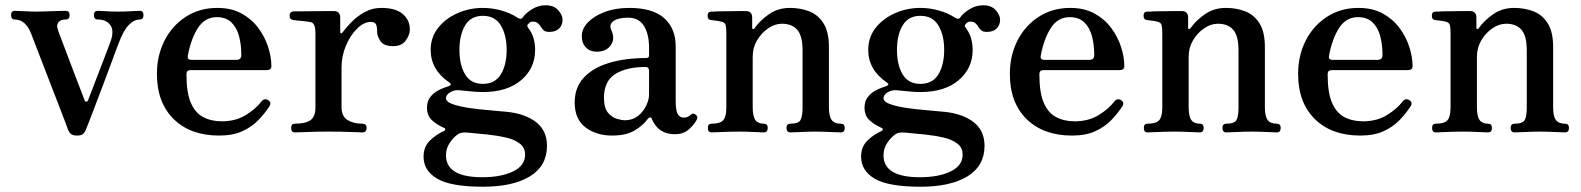

<svg xmlns="http://www.w3.org/2000/svg" viewBox="-20 -502 5996 728"><path d="M272 12Q256 12 249 6Q242 0 238 -10Q236 -17 225.5 -44Q215 -71 200.5 -109Q186 -147 169.5 -189Q153 -231 138.5 -269.5Q124 -308 113 -335.5Q102 -363 99 -372Q78 -428 36 -428Q22 -428 22 -445Q22 -461 36 -461Q47 -461 71 -459.5Q95 -458 120 -458Q137 -458 159.5 -459Q182 -460 202 -460.5Q222 -461 229 -461Q244 -461 244 -445Q244 -428 229 -428Q210 -428 202 -418Q194 -408 198 -394Q200 -386 211 -357.5Q222 -329 236.5 -290.5Q251 -252 265 -215Q279 -178 289.5 -151.5Q300 -125 301 -121Q303 -116 307.5 -116.5Q312 -117 314 -122Q317 -129 325.5 -152Q334 -175 346 -205.5Q358 -236 369.5 -266.5Q381 -297 390 -320Q399 -343 401 -350Q413 -388 397.5 -408Q382 -428 351 -428Q336 -428 336 -445Q336 -461 351 -461Q362 -461 382.5 -459.5Q403 -458 428 -458Q454 -458 476.5 -459.5Q499 -461 510 -461Q524 -461 524 -445Q524 -428 510 -428Q488 -428 467.5 -406.5Q447 -385 430 -338Q428 -333 419 -309.5Q410 -286 397.5 -251.5Q385 -217 370.5 -179Q356 -141 342.5 -105.5Q329 -70 319 -44Q309 -18 305 -9Q301 1 294 6.5Q287 12 272 12Z M811 12Q702 12 638.5 -50.5Q575 -113 575 -222Q575 -291 603.5 -347.5Q632 -404 684 -438Q736 -472 804 -472Q857 -472 895.5 -451Q934 -430 959 -396.5Q984 -363 996.5 -324.5Q1009 -286 1009 -251Q1009 -236 990 -236H701Q687 -236 687 -220Q687 -151 703.5 -112.5Q720 -74 750.5 -58Q781 -42 821 -42Q873 -42 911.5 -65.5Q950 -89 972 -118Q983 -131 997 -122Q1011 -113 1001 -98Q984 -72 959.5 -46.5Q935 -21 899 -4.5Q863 12 811 12ZM707 -275H876Q895 -275 895 -293Q895 -332 886.5 -364.5Q878 -397 857.5 -417Q837 -437 802 -437Q757 -437 730.5 -396Q704 -355 692 -290Q691 -284 693 -280Q697 -275 707 -275Z M1098 0Q1084 0 1084 -17Q1084 -33 1098 -33Q1139 -33 1157.5 -46.5Q1176 -60 1176 -94V-374Q1176 -395 1171.5 -406.5Q1167 -418 1153 -419Q1148 -420 1135 -421.5Q1122 -423 1109.5 -424Q1097 -425 1092 -426Q1078 -428 1078 -442Q1078 -457 1093 -459Q1096 -459 1117.5 -459Q1139 -459 1166.5 -459.5Q1194 -460 1217 -460Q1240 -460 1246 -460Q1270 -460 1270 -435V-380Q1270 -377 1273 -376Q1276 -375 1279 -379Q1295 -401 1316.5 -422Q1338 -443 1365.5 -457.5Q1393 -472 1426 -472Q1480 -472 1507 -449Q1534 -426 1534 -390Q1534 -370 1518.5 -348.5Q1503 -327 1471 -327Q1436 -327 1423 -345.5Q1410 -364 1410 -381Q1410 -401 1405.5 -410Q1401 -419 1386 -419Q1360 -419 1334 -393.5Q1308 -368 1291.5 -328.5Q1275 -289 1275 -246V-96Q1275 -61 1297.5 -47Q1320 -33 1354 -33Q1370 -33 1370 -17Q1370 0 1354 0Q1344 0 1311 -1.5Q1278 -3 1225 -3Q1181 -3 1145 -1.5Q1109 0 1098 0Z M1812 206Q1689 206 1637.5 175.5Q1586 145 1586 92Q1586 54 1610.5 30.5Q1635 7 1663 -5Q1668 -7 1668 -11.5Q1668 -16 1664 -17Q1636 -29 1617.5 -46.5Q1599 -64 1599 -94Q1599 -117 1610 -132Q1621 -147 1636 -156Q1651 -165 1664.5 -169.5Q1678 -174 1683 -176Q1695 -181 1684 -189Q1613 -237 1613 -313Q1613 -360 1640.5 -395.5Q1668 -431 1713.5 -451.5Q1759 -472 1811 -472Q1846 -472 1881.5 -462Q1917 -452 1942 -435Q1956 -426 1962 -436Q1973 -452 1997 -467Q2021 -482 2049 -482Q2080 -482 2096.5 -463.5Q2113 -445 2113 -427Q2113 -407 2100 -394Q2087 -381 2063 -381Q2048 -381 2041.5 -387Q2035 -393 2030.5 -400.5Q2026 -408 2019.5 -414Q2013 -420 1999 -420Q1992 -420 1987.5 -415.5Q1983 -411 1981 -409Q1977 -404 1983 -396Q1997 -378 2003 -357Q2009 -336 2009 -313Q2009 -243 1956 -198Q1903 -153 1811 -153Q1787 -153 1766 -155.5Q1745 -158 1729 -159Q1706 -163 1688.5 -153Q1671 -143 1671 -130Q1671 -116 1696.5 -107Q1722 -98 1759.5 -92.5Q1797 -87 1836 -84Q1875 -81 1902 -78Q1971 -71 2012.5 -39Q2054 -7 2054 51Q2054 127 1989.5 166.5Q1925 206 1812 206ZM1809 170Q1880 170 1925.5 148Q1971 126 1971 84Q1971 58 1951 42.5Q1931 27 1898.5 19.5Q1866 12 1828 8Q1790 4 1755 1Q1729 -2 1716 7Q1699 19 1685 40Q1671 61 1671 87Q1671 170 1809 170ZM1811 -184Q1857 -184 1879 -220Q1901 -256 1901 -313Q1901 -369 1879 -405.5Q1857 -442 1811 -442Q1765 -442 1743.5 -405.5Q1722 -369 1722 -313Q1722 -256 1743.5 -220Q1765 -184 1811 -184Z M2301 12Q2241 12 2200 -19Q2159 -50 2159 -114Q2159 -170 2193.5 -207.5Q2228 -245 2289.5 -263.5Q2351 -282 2430 -282Q2441 -282 2441 -292V-320Q2441 -373 2421.5 -404Q2402 -435 2361 -435Q2324 -435 2306 -422Q2288 -409 2298 -388Q2313 -355 2296 -330.5Q2279 -306 2242 -306Q2217 -306 2201.5 -322Q2186 -338 2186 -365Q2186 -393 2209 -417Q2232 -441 2272.5 -456.5Q2313 -472 2366 -472Q2455 -472 2498.5 -433Q2542 -394 2542 -326V-120Q2542 -81 2550.5 -68.5Q2559 -56 2572 -56Q2581 -56 2587.5 -59Q2594 -62 2598 -66Q2609 -77 2620 -65Q2625 -61 2624 -55Q2623 -49 2619 -43Q2606 -22 2587 -7.5Q2568 7 2539 7Q2476 7 2452 -50Q2449 -58 2444.5 -57Q2440 -56 2436 -51Q2419 -27 2386.5 -7.5Q2354 12 2301 12ZM2350 -46Q2378 -46 2398.5 -62Q2419 -78 2430 -101Q2441 -124 2441 -144V-233Q2441 -248 2427 -248Q2355 -248 2312.5 -221Q2270 -194 2270 -131Q2270 -93 2285 -75Q2300 -57 2319 -51.5Q2338 -46 2350 -46Z M2678 0Q2664 0 2664 -17Q2664 -33 2678 -33Q2711 -33 2722.5 -46.5Q2734 -60 2734 -94V-376Q2734 -396 2731.5 -406.5Q2729 -417 2715 -420Q2708 -422 2695.5 -423.5Q2683 -425 2676 -426Q2663 -427 2663 -442Q2663 -458 2677 -458Q2679 -458 2686 -458Q2693 -458 2704 -459Q2721 -459 2743.5 -459.5Q2766 -460 2784.5 -460Q2803 -460 2808 -460Q2832 -460 2832 -435V-396Q2832 -392 2835 -391.5Q2838 -391 2841 -395Q2861 -424 2895.5 -448Q2930 -472 2975 -472Q3015 -472 3048.5 -459Q3082 -446 3102.5 -413.5Q3123 -381 3123 -324V-96Q3123 -61 3133.5 -47Q3144 -33 3168 -33Q3183 -33 3183 -17Q3183 0 3168 0Q3158 0 3128 -1.5Q3098 -3 3073 -3Q3047 -3 3017.5 -1.5Q2988 0 2977 0Q2962 0 2962 -17Q2962 -33 2977 -33Q3007 -33 3015 -46.5Q3023 -60 3023 -94V-311Q3023 -366 3003 -389Q2983 -412 2945 -412Q2918 -412 2892.5 -394.5Q2867 -377 2850.5 -349Q2834 -321 2834 -287V-96Q2834 -61 2844 -47Q2854 -33 2876 -33Q2891 -33 2891 -17Q2891 0 2876 0Q2865 0 2837.5 -1.5Q2810 -3 2784 -3Q2767 -3 2745 -2.5Q2723 -2 2704.5 -1Q2686 0 2678 0Z M3471 206Q3348 206 3296.5 175.5Q3245 145 3245 92Q3245 54 3269.5 30.5Q3294 7 3322 -5Q3327 -7 3327 -11.5Q3327 -16 3323 -17Q3295 -29 3276.5 -46.5Q3258 -64 3258 -94Q3258 -117 3269 -132Q3280 -147 3295 -156Q3310 -165 3323.5 -169.5Q3337 -174 3342 -176Q3354 -181 3343 -189Q3272 -237 3272 -313Q3272 -360 3299.5 -395.5Q3327 -431 3372.5 -451.5Q3418 -472 3470 -472Q3505 -472 3540.5 -462Q3576 -452 3601 -435Q3615 -426 3621 -436Q3632 -452 3656 -467Q3680 -482 3708 -482Q3739 -482 3755.5 -463.5Q3772 -445 3772 -427Q3772 -407 3759 -394Q3746 -381 3722 -381Q3707 -381 3700.5 -387Q3694 -393 3689.5 -400.5Q3685 -408 3678.5 -414Q3672 -420 3658 -420Q3651 -420 3646.5 -415.5Q3642 -411 3640 -409Q3636 -404 3642 -396Q3656 -378 3662 -357Q3668 -336 3668 -313Q3668 -243 3615 -198Q3562 -153 3470 -153Q3446 -153 3425 -155.5Q3404 -158 3388 -159Q3365 -163 3347.5 -153Q3330 -143 3330 -130Q3330 -116 3355.5 -107Q3381 -98 3418.5 -92.5Q3456 -87 3495 -84Q3534 -81 3561 -78Q3630 -71 3671.5 -39Q3713 -7 3713 51Q3713 127 3648.5 166.5Q3584 206 3471 206ZM3468 170Q3539 170 3584.5 148Q3630 126 3630 84Q3630 58 3610 42.5Q3590 27 3557.5 19.5Q3525 12 3487 8Q3449 4 3414 1Q3388 -2 3375 7Q3358 19 3344 40Q3330 61 3330 87Q3330 170 3468 170ZM3470 -184Q3516 -184 3538 -220Q3560 -256 3560 -313Q3560 -369 3538 -405.5Q3516 -442 3470 -442Q3424 -442 3402.5 -405.5Q3381 -369 3381 -313Q3381 -256 3402.5 -220Q3424 -184 3470 -184Z M4045 12Q3936 12 3872.5 -50.5Q3809 -113 3809 -222Q3809 -291 3837.5 -347.5Q3866 -404 3918 -438Q3970 -472 4038 -472Q4091 -472 4129.5 -451Q4168 -430 4193 -396.5Q4218 -363 4230.5 -324.5Q4243 -286 4243 -251Q4243 -236 4224 -236H3935Q3921 -236 3921 -220Q3921 -151 3937.5 -112.5Q3954 -74 3984.5 -58Q4015 -42 4055 -42Q4107 -42 4145.5 -65.5Q4184 -89 4206 -118Q4217 -131 4231 -122Q4245 -113 4235 -98Q4218 -72 4193.5 -46.5Q4169 -21 4133 -4.5Q4097 12 4045 12ZM3941 -275H4110Q4129 -275 4129 -293Q4129 -332 4120.5 -364.5Q4112 -397 4091.5 -417Q4071 -437 4036 -437Q3991 -437 3964.5 -396Q3938 -355 3926 -290Q3925 -284 3927 -280Q3931 -275 3941 -275Z M4331 0Q4317 0 4317 -17Q4317 -33 4331 -33Q4364 -33 4375.5 -46.5Q4387 -60 4387 -94V-376Q4387 -396 4384.5 -406.5Q4382 -417 4368 -420Q4361 -422 4348.5 -423.5Q4336 -425 4329 -426Q4316 -427 4316 -442Q4316 -458 4330 -458Q4332 -458 4339 -458Q4346 -458 4357 -459Q4374 -459 4396.5 -459.5Q4419 -460 4437.5 -460Q4456 -460 4461 -460Q4485 -460 4485 -435V-396Q4485 -392 4488 -391.5Q4491 -391 4494 -395Q4514 -424 4548.5 -448Q4583 -472 4628 -472Q4668 -472 4701.5 -459Q4735 -446 4755.5 -413.5Q4776 -381 4776 -324V-96Q4776 -61 4786.5 -47Q4797 -33 4821 -33Q4836 -33 4836 -17Q4836 0 4821 0Q4811 0 4781 -1.5Q4751 -3 4726 -3Q4700 -3 4670.5 -1.5Q4641 0 4630 0Q4615 0 4615 -17Q4615 -33 4630 -33Q4660 -33 4668 -46.5Q4676 -60 4676 -94V-311Q4676 -366 4656 -389Q4636 -412 4598 -412Q4571 -412 4545.5 -394.5Q4520 -377 4503.5 -349Q4487 -321 4487 -287V-96Q4487 -61 4497 -47Q4507 -33 4529 -33Q4544 -33 4544 -17Q4544 0 4529 0Q4518 0 4490.5 -1.5Q4463 -3 4437 -3Q4420 -3 4398 -2.5Q4376 -2 4357.5 -1Q4339 0 4331 0Z M5138 12Q5029 12 4965.5 -50.5Q4902 -113 4902 -222Q4902 -291 4930.5 -347.5Q4959 -404 5011 -438Q5063 -472 5131 -472Q5184 -472 5222.5 -451Q5261 -430 5286 -396.5Q5311 -363 5323.5 -324.5Q5336 -286 5336 -251Q5336 -236 5317 -236H5028Q5014 -236 5014 -220Q5014 -151 5030.5 -112.5Q5047 -74 5077.5 -58Q5108 -42 5148 -42Q5200 -42 5238.5 -65.5Q5277 -89 5299 -118Q5310 -131 5324 -122Q5338 -113 5328 -98Q5311 -72 5286.5 -46.5Q5262 -21 5226 -4.5Q5190 12 5138 12ZM5034 -275H5203Q5222 -275 5222 -293Q5222 -332 5213.5 -364.5Q5205 -397 5184.5 -417Q5164 -437 5129 -437Q5084 -437 5057.5 -396Q5031 -355 5019 -290Q5018 -284 5020 -280Q5024 -275 5034 -275Z M5424 0Q5410 0 5410 -17Q5410 -33 5424 -33Q5457 -33 5468.5 -46.5Q5480 -60 5480 -94V-376Q5480 -396 5477.5 -406.5Q5475 -417 5461 -420Q5454 -422 5441.5 -423.5Q5429 -425 5422 -426Q5409 -427 5409 -442Q5409 -458 5423 -458Q5425 -458 5432 -458Q5439 -458 5450 -459Q5467 -459 5489.5 -459.5Q5512 -460 5530.5 -460Q5549 -460 5554 -460Q5578 -460 5578 -435V-396Q5578 -392 5581 -391.5Q5584 -391 5587 -395Q5607 -424 5641.5 -448Q5676 -472 5721 -472Q5761 -472 5794.5 -459Q5828 -446 5848.5 -413.5Q5869 -381 5869 -324V-96Q5869 -61 5879.5 -47Q5890 -33 5914 -33Q5929 -33 5929 -17Q5929 0 5914 0Q5904 0 5874 -1.5Q5844 -3 5819 -3Q5793 -3 5763.5 -1.5Q5734 0 5723 0Q5708 0 5708 -17Q5708 -33 5723 -33Q5753 -33 5761 -46.5Q5769 -60 5769 -94V-311Q5769 -366 5749 -389Q5729 -412 5691 -412Q5664 -412 5638.5 -394.5Q5613 -377 5596.5 -349Q5580 -321 5580 -287V-96Q5580 -61 5590 -47Q5600 -33 5622 -33Q5637 -33 5637 -17Q5637 0 5622 0Q5611 0 5583.5 -1.5Q5556 -3 5530 -3Q5513 -3 5491 -2.5Q5469 -2 5450.5 -1Q5432 0 5424 0Z"/></svg>

Font: Zen Old Mincho
Style: Bold
Weight: 700
Designer: Yoshimichi Ohira
Foundry: Positype
Version: Version 1.500